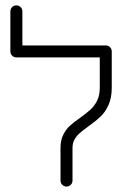

<svg xmlns="http://www.w3.org/2000/svg" viewBox="-20 -687 471 712"><path d="M204.4 -17.4V-138.9Q204.4 -166.7 214.3 -186.7Q224.1 -206.7 238.5 -220Q253 -233.3 277.4 -250.4Q301.5 -267.8 315.9 -280.9Q330.4 -294.1 340.2 -313.9Q350 -333.7 350 -361.5V-496.3H394.4V-361.5Q394.4 -323.7 382.2 -297.2Q370 -270.7 352.6 -254.3Q335.2 -237.8 307.8 -218.5Q287.4 -203.7 275.9 -193.7Q264.4 -183.7 256.7 -170.2Q248.9 -156.7 248.9 -138.9V-17.4Q248.9 -8.1 242.4 -1.7Q235.9 4.8 226.7 4.8Q217.4 4.8 210.9 -1.7Q204.4 -8.1 204.4 -17.4ZM40.7 -667Q50 -667 56.5 -660.6Q63 -654.1 63 -644.8V-496.3H18.5V-644.8Q18.5 -654.1 25 -660.6Q31.5 -667 40.7 -667ZM18.5 -496.3Q18.5 -505.6 25 -512Q31.5 -518.5 40.7 -518.5H372.2Q381.5 -518.5 388 -512Q394.4 -505.6 394.4 -496.3Q394.4 -487 388 -480.6Q381.5 -474.1 372.2 -474.1H40.7Q31.5 -474.1 25 -480.6Q18.5 -487 18.5 -496.3Z"/></svg>

Font: 26F Galaxy Hebrew
Style: Regular
Weight: 400
Designer: C₂₉H₂₅N₃O₅
Version: Version 1.000